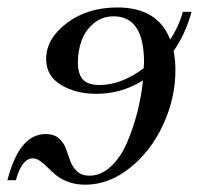

<svg xmlns="http://www.w3.org/2000/svg" viewBox="-41 -488 539 520"><path d="M478 -456.1Q460 -393.1 429.2 -350.1Q434.1 -323.2 434.1 -298.8Q434.1 -222.7 401.1 -150.9Q368.2 -79.1 311 -33.4Q253.9 12.2 189.9 12.2Q165 12.2 144.8 4.9Q124.5 -2.4 111.8 -12.9Q99.1 -23.4 88.6 -33.9Q78.1 -44.4 67.9 -51.8Q57.6 -59.1 47.9 -59.1Q18.1 -59.1 2 0H-21Q-3.9 -64.5 21.7 -94.7Q47.4 -125 83 -125Q105 -125 118.4 -113.3Q131.8 -101.6 137.7 -85Q143.6 -68.4 149.4 -52Q155.3 -35.6 167.7 -23.9Q180.2 -12.2 201.2 -12.2Q232.4 -12.2 259 -36.9Q285.6 -61.5 302.7 -101.1Q319.8 -140.6 330.8 -183.6Q341.8 -226.6 346.2 -270Q287.6 -233.9 220.2 -233.9Q163.6 -233.9 123.8 -258.3Q84 -282.7 84 -328.1Q84 -383.3 139.9 -425.5Q195.8 -467.8 276.9 -467.8Q386.2 -467.8 419.9 -380.9Q443.8 -417 454.1 -456.1ZM348.1 -303.2Q348.1 -305.7 348.6 -311Q349.1 -316.4 349.1 -318.8Q349.1 -443.8 267.1 -443.8Q234.4 -443.8 211.4 -423.6Q188.5 -403.3 179.2 -376Q169.9 -348.6 169.9 -318.8Q169.9 -288.1 183.3 -272.9Q196.8 -257.8 229 -257.8Q287.6 -257.8 348.1 -303.2Z"/></svg>

Font: Flanker Steampunk
Style: Italic
Weight: 400
Italic angle: -12°
Designer: Alexey Kryukov, Leonardo Di Lena
Foundry: Alexey Kryukov, Leonardo Di Lena
Version: 1.210